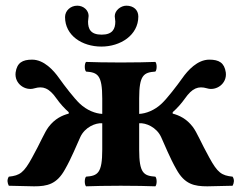

<svg xmlns="http://www.w3.org/2000/svg" viewBox="-20 -654 844 676"><path d="M405 0C453 0 504 1 527 2C533 -4 533 -26 527 -32C486 -35 470 -44 470 -127V-220C494 -222 531 -206 547 -172C559 -146 579 -96 601 -58C630 -5 664 2 710 2L799 0C804 -10 806 -21 799 -32C760 -36 746 -46 717 -99C687 -153 674 -187 659 -207C637 -236 611 -248 588 -254V-259C604 -273 619 -290 631 -307C657 -344 678 -352 709 -343C741 -333 780 -359 775 -399C770 -433 751 -444 717 -444C675 -444 641 -406 622 -379C603 -352 568 -307 550 -290C524 -265 493 -254 470 -253V-307C470 -390 486 -399 527 -402C533 -408 533 -430 527 -436C505 -435 453 -434 405 -434C357 -434 305 -435 283 -436C277 -430 277 -408 283 -402C324 -399 340 -390 340 -307V-253C317 -254 286 -265 260 -290C242 -307 207 -352 188 -379C169 -406 135 -444 93 -444C59 -444 40 -433 35 -399C30 -359 69 -333 101 -343C132 -352 153 -344 179 -307C191 -290 206 -273 222 -259V-254C199 -248 173 -236 151 -207C136 -187 123 -153 93 -99C64 -46 50 -36 11 -32C4 -21 6 -10 11 0L100 2C146 2 180 -5 209 -58C231 -96 251 -146 263 -172C279 -206 316 -222 340 -220V-127C340 -44 324 -35 283 -32C277 -26 277 -4 283 2C306 1 357 0 405 0ZM467 -596C467 -619 450 -634 425 -634C405 -634 384 -617 384 -597C384 -591 386 -584 386 -578C386 -552 376 -532 338 -532C299 -532 290 -552 290 -578C290 -582 292 -594 292 -598C292 -617 275 -634 252 -634C228 -634 209 -616 209 -594C209 -529 269 -490 337 -490C404 -490 467 -530 467 -596Z"/></svg>

Font: Libertinus Serif
Style: Bold
Weight: 700
Designer: Philipp H. Poll, Khaled Hosny
Foundry: Caleb Maclennan
Version: Version 7.050;RELEASE